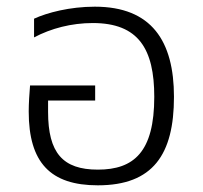

<svg xmlns="http://www.w3.org/2000/svg" viewBox="-20 -546 609 575"><path d="M273 9C438 9 501 -83 501 -256C501 -423 434 -526 264 -526C189 -526 121 -508 82 -490V-434C133 -461 194 -477 258 -477C395 -477 442 -399 442 -256C442 -91 381 -38 273 -38C168 -38 124 -88 124 -211V-245H265V-290H70C68 -267 66 -235 66 -212C66 -59 131 9 273 9Z"/></svg>

Font: Noto Sans Thai UI Light
Style: Regular
Weight: 300
Designer: Monotype Design Team
Foundry: Monotype Imaging Inc.
Version: Version 2.000